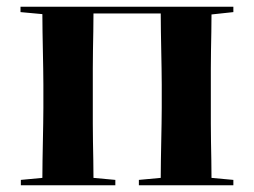

<svg xmlns="http://www.w3.org/2000/svg" viewBox="-20 -559 756 571"><path d="M674 -523 609 -516Q609 -492 608.5 -464Q608 -436 607.5 -408.5Q607 -381 607 -355Q607 -329 607 -308V-238Q607 -217 607 -191Q607 -165 607.5 -137.5Q608 -110 608.5 -82Q609 -54 609 -30L674 -24V-8H393V-24L458 -30Q458 -54 458.5 -82Q459 -110 459.5 -137.5Q460 -165 460.5 -191Q461 -217 461 -238V-308Q461 -329 460.5 -355.5Q460 -382 459.5 -410Q459 -438 458.5 -466Q458 -494 458 -519H258Q258 -494 257.5 -466Q257 -438 256.5 -410Q256 -382 256 -355.5Q256 -329 256 -308V-238Q256 -217 256 -191Q256 -165 256.5 -137.5Q257 -110 257.5 -82Q258 -54 258 -30L323 -24V-8H42V-24L106 -30Q106 -54 106.5 -82Q107 -110 107.5 -137.5Q108 -165 108.5 -191Q109 -217 109 -238V-308Q109 -329 108.5 -355Q108 -381 107.5 -408.5Q107 -436 106.5 -464Q106 -492 106 -517L41 -523V-539H674Z"/></svg>

Font: XinYuGongZhangJiaSongA
Style: Regular
Weight: 900
Designer: XinYuGong
Foundry: Adobe Systems Incorporated
Version: Version 1.00